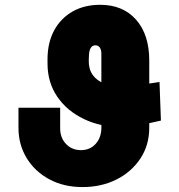

<svg xmlns="http://www.w3.org/2000/svg" viewBox="-20 -757 734 787"><path d="M633.8 -420.9 639.6 -262.7Q587.9 -251 560.3 -245.1Q532.7 -239.3 516.8 -237.3Q501 -235.4 484.4 -235.4Q395 -235.4 325 -268.6Q254.9 -301.8 214.8 -360.6Q174.8 -419.4 174.8 -496.1V-516.6Q175.3 -583 202.1 -632.6Q229 -682.1 277.3 -709.7Q325.7 -737.3 390.6 -737.3Q483.9 -737.3 537.8 -676.3Q591.8 -615.2 591.8 -508.8V-233.4Q591.8 -162.1 555.4 -107.2Q519 -52.2 457.3 -21.2Q395.5 9.8 318.4 9.8Q241.2 9.8 181.9 -22.2Q122.6 -54.2 89.1 -109.4Q55.7 -164.6 55.7 -233.4V-315.4H226.6V-233.4Q226.1 -192.4 250.5 -167Q274.9 -141.6 311.5 -141.6Q349.1 -141.6 372.3 -167.5Q395.5 -193.4 395.5 -233.4V-537.1Q395.5 -553.2 388.9 -562.3Q382.3 -571.3 371.1 -571.3Q358.9 -571.3 352.3 -561Q345.7 -550.8 344.7 -532.2L343.8 -508.8Q343.3 -473.6 359.9 -450Q376.5 -426.3 408.2 -414.3Q439.9 -402.3 484.4 -402.3Q496.6 -402.3 500.5 -402.1Q504.4 -401.9 513.7 -403.1Q522.9 -404.3 549.6 -408.2Q576.2 -412.1 633.8 -420.9Z"/></svg>

Font: Inter 16pt Black
Style: Regular
Weight: 900
Version: Version 4.001;git-66647c0bb